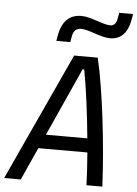

<svg xmlns="http://www.w3.org/2000/svg" viewBox="-82 -993 742 1040"><g transform="rotate(5 289.5 -473.0)"><path d="M-19.5 0H70.8L150.9 -177.2H417.5C422.4 -115.7 426.3 -55.2 428.2 0H514.6C503.4 -226.6 470.2 -519 428.7 -693.8H300.3ZM185.5 -253.4 352.5 -623.5H361.3C378.9 -531.7 397.5 -393.6 410.6 -253.4ZM197.3 -764.6H272.9L279.3 -798.8C284.7 -827.1 299.8 -841.3 325.7 -841.3C369.6 -841.3 433.1 -804.2 485.8 -804.2C544.4 -804.2 581.1 -841.8 594.2 -918L599.1 -945.8H523.4L517.6 -913.1C512.7 -886.7 500.5 -874 481 -874C438.5 -874 375 -911.1 321.8 -911.1C255.9 -911.1 216.3 -872.1 202.6 -793.9Z"/></g></svg>

Font: Cascadia Mono SemiLight
Style: Italic
Weight: 350
Italic angle: -10°
Monospace: yes
Designer: Aaron Bell
Foundry: Saja Typeworks
Version: Version 2404.023